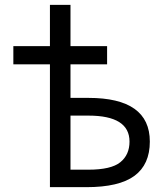

<svg xmlns="http://www.w3.org/2000/svg" viewBox="-20 -772 674 794"><path d="M271.5 -367.2H345.7Q599.6 -367.2 599.6 -186.5Q599.6 -91.8 536.1 -44.9Q472.7 2 336.9 2H186.5V-505.9H35.2V-581.1H186.5V-752H271.5V-581.1H422.9V-505.9H271.5ZM271.5 -70.3H345.7Q439.5 -70.3 477.5 -101.1Q515.6 -131.8 515.6 -186.5Q515.6 -293.9 345.7 -293.9H271.5Z"/></svg>

Font: Gen Shin Gothic Regular
Style: Regular
Weight: 400
Designer: [Source Han Sans]
Ryoko NISHIZUKA  (kana & ideographs); Paul D. Hunt (Latin, Greek & Cyrillic); Wenlong ZHANG  (bopomofo
Version: Version 1.002.20150607